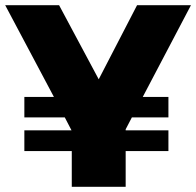

<svg xmlns="http://www.w3.org/2000/svg" viewBox="-20 -721 757 741"><path d="M717 -701H509L361 -415L208 -701H0L188 -347H74V-268H230L256 -218H74V-138H257V0H465V-138H630V-218H465V-222L489 -268H630V-347H531Z"/></svg>

Font: Montserrat ExtraBold
Style: Regular
Weight: 800
Designer: Julieta Ulanovsky
Foundry: Julieta Ulanovsky
Version: Version 4.000